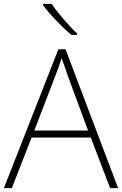

<svg xmlns="http://www.w3.org/2000/svg" viewBox="-20 -970 630 990"><path d="M247 -950H202V-943C234 -899 297 -833 348 -790H377V-798C335 -837 274 -907 247 -950ZM548 0H589L318 -716H281L0 0H41L143 -261H448ZM330 -578 434 -297H157L265 -578C275 -604 288 -638 298 -670C310 -636 323 -600 330 -578Z"/></svg>

Font: Noto Sans Thai Looped ExtraLight
Style: Regular
Weight: 200
Designer: Sasikarn Vongin, Ben Mitchell
Foundry: The Fontpad Ltd
Version: Version 1.001